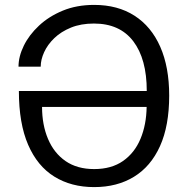

<svg xmlns="http://www.w3.org/2000/svg" viewBox="-20 -753 766 783"><path d="M364 10Q270.5 10 201.5 -32.8Q132.5 -75.5 94.8 -162.5Q57 -249.5 57 -382H578.5Q578.5 -512.5 523.5 -584.8Q468.5 -657 363 -657Q310 -657 269.5 -640.5Q229 -624 201.5 -597.5Q174 -571 160 -540.2Q146 -509.5 146 -481H55.5Q55.5 -522.5 77 -566.5Q98.5 -610.5 138.8 -648.2Q179 -686 235.8 -709.5Q292.5 -733 364 -733Q460 -733 528.5 -689Q597 -645 633.5 -562.2Q670 -479.5 670 -363Q670 -240 632.5 -157Q595 -74 526.2 -32Q457.5 10 364 10ZM364 -63.5Q434.5 -63.5 481.8 -96.5Q529 -129.5 553 -187Q577 -244.5 578 -317H151.5Q151.5 -244 175.8 -186.5Q200 -129 247.2 -96.2Q294.5 -63.5 364 -63.5Z"/></svg>

Font: Public Sans Light
Style: Regular
Weight: 300
Designer: The Public Sans Project Authors: Dan O. Williams and USWDS (Libre Franklin designed by Pablo Impallari and Rodrigo Fuenz
Version: Version 1.007